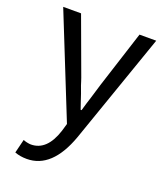

<svg xmlns="http://www.w3.org/2000/svg" viewBox="-143 -634 807 960"><g transform="rotate(20 260.5 -154.5)"><path d="M50 223 68 150Q78 154 87 156Q101 159 109 159Q194 159 232 42L244 1L26 -543H121L232 -241L238 -223L244 -204L258 -166Q263 -150 272 -124Q281 -98 284 -89H289L300 -127L312 -165Q335 -240 335 -241L432 -543H521L316 45Q248 234 114 234Q78 234 50 223Z"/></g></svg>

Font: Source Han Sans Regular
Style: Regular
Weight: 400
Designer: Ryoko NISHIZUKA  (kana & ideographs); Paul D. Hunt (Latin, Greek & Cyrillic); Wenlong ZHANG  (bopomofo); Sandoll Communi
Foundry: Adobe Systems Incorporated
Version: Version 1.00 January 18, 2024, initial release